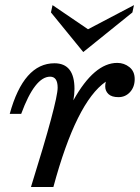

<svg xmlns="http://www.w3.org/2000/svg" viewBox="-20 -749 560 769"><path d="M193.8 0H104Q210.9 -342.3 210.9 -397.9Q210.9 -441.9 180.7 -441.9Q119.6 -441.9 64.9 -293H19Q74.7 -495.6 198.2 -495.6Q278.3 -495.6 278.3 -393.1Q278.3 -371.6 273.9 -347.2Q357.4 -497.1 449.7 -497.1Q477.1 -497.1 498.3 -480.2Q519.5 -463.4 519.5 -432.1Q519.5 -400.9 501 -380.4Q482.4 -359.9 454.6 -359.9Q427.2 -359.9 414.3 -372.3Q401.4 -384.8 401.4 -402.8Q401.4 -412.1 403.8 -421.9Q285.6 -340.3 193.8 0ZM313.5 -540.5 184.1 -699.2 190.4 -728.5 332.5 -631.8 516.6 -728.5 510.3 -699.2Z"/></svg>

Font: Munson
Style: Italic
Weight: 400
Italic angle: -12°
Designer: Paul James MIller
Foundry: High-Logic / Made with FontCreator
Version: Version 2.10;May 5, 2019;FontCreator 11.5.0.2430 64-bit